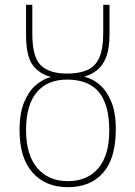

<svg xmlns="http://www.w3.org/2000/svg" viewBox="-20 -765 560 796"><path d="M261 11Q169 11 115 -49.5Q61 -110 61 -226Q61 -295 80 -341Q99 -387 129 -412.5Q159 -438 192 -446Q143 -458 115.5 -495.5Q88 -533 88 -621V-745H114V-624Q114 -529 149 -494.5Q184 -460 258 -460Q307 -460 340.5 -474Q374 -488 391 -524.5Q408 -561 408 -629V-745H434V-623Q434 -565 420.5 -529.5Q407 -494 383.5 -475Q360 -456 329 -447Q364 -439 394 -413Q424 -387 442.5 -340.5Q461 -294 460 -224Q459 -106 406.5 -47.5Q354 11 261 11ZM261 -14Q342 -14 387.5 -67.5Q433 -121 433 -224Q433 -331 390 -383Q347 -435 258 -435Q176 -435 132 -382Q88 -329 88 -226Q88 -123 134.5 -68.5Q181 -14 261 -14Z"/></svg>

Font: Noto Sans SemiCondensed Thin
Style: Regular
Weight: 100
Width: 4
Designer: Monotype Design Team
Foundry: Monotype Imaging Inc.
Version: Version 2.013; ttfautohint (v1.8.4.7-5d5b)